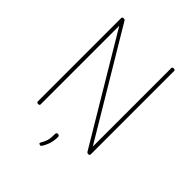

<svg xmlns="http://www.w3.org/2000/svg" viewBox="-364 -1316 1790 1790"><g transform="rotate(45 531.5 -420.5)"><path d="M202 14Q183 14 183 -1V-1100Q183 -1108 187.5 -1111.5Q192 -1115 201 -1115Q210 -1115 214 -1113Q218 -1111 222 -1105L843 -66V-1100Q843 -1108 847.5 -1111.5Q852 -1115 862 -1115Q881 -1115 881 -1100V-1Q881 7 876 10.5Q871 14 863 14Q854 14 850 11.5Q846 9 842 3L221 -1037V-1Q221 7 217 10.5Q213 14 202 14ZM480 271Q470 268 469.5 262.5Q469 257 476 245Q489 222 496.5 203.5Q504 185 507.5 161.5Q511 138 511 101Q511 93 515 86.5Q519 80 530 80Q541 80 546 86.5Q551 93 551 101Q551 129 546 157Q541 185 530.5 210.5Q520 236 505 261Q500 268 494.5 272Q489 276 480 271Z"/></g></svg>

Font: Playwrite FR Moderne Thin
Style: Regular
Weight: 250
Version: Version 1.002